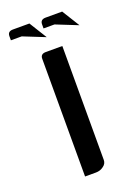

<svg xmlns="http://www.w3.org/2000/svg" viewBox="-142 -596 458 645"><g transform="rotate(-20 87.0 -273.5)"><path d="M47.9 0V-420.9Q47.9 -438 66.9 -438H126V-30.8Q126 -17.1 113.8 -8.8Q102.1 0 86.9 0ZM86.9 -515.1V-529.8Q86.9 -546.9 106 -546.9H165L204.1 -483.9L126 -515.1ZM-29.8 -515.1V-529.8Q-29.8 -546.9 -11.2 -546.9H47.9L86.9 -483.9L8.8 -515.1Z"/></g></svg>

Font: Hhenum
Style: Regular
Weight: 400
Designer: T. Christopher White
Version: Version 1.0